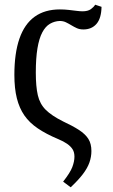

<svg xmlns="http://www.w3.org/2000/svg" viewBox="-20 -586 479 815"><path d="M41 -268Q41 -360 62.5 -422Q84 -484 127 -515Q170 -546 234 -546Q253 -546 271 -544Q289 -542 304.5 -540Q320 -538 330 -538Q353 -538 365.5 -547Q378 -556 384 -566L411 -557Q410 -508 389.5 -484.5Q369 -461 334 -461Q318 -461 306 -466.5Q294 -472 282.5 -479Q271 -486 259.5 -491.5Q248 -497 233 -497Q211 -496 192 -485Q173 -474 159.5 -448.5Q146 -423 139 -381Q132 -339 132 -278Q132 -219 140.5 -182Q149 -145 174 -120Q199 -95 247 -71Q288 -52 315 -34.5Q342 -17 355 3.5Q368 24 368 55Q368 80 359.5 104Q351 128 331.5 153.5Q312 179 280 209L248 185Q278 147 287 123Q296 99 296 79Q296 60 288 47.5Q280 35 265 24.5Q250 14 226 4Q176 -17 140.5 -41Q105 -65 83.5 -96Q62 -127 51.5 -169Q41 -211 41 -268Z"/></svg>

Font: Noto Serif Condensed
Style: Regular
Weight: 400
Width: 3
Designer: Monotype Design Team
Foundry: Monotype Imaging Inc.
Version: Version 2.015